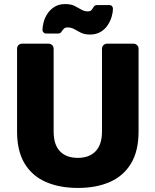

<svg xmlns="http://www.w3.org/2000/svg" viewBox="-20 -915 765 945"><path d="M364 10Q273 10 205.5 -19.5Q138 -49 101 -110.5Q64 -172 64 -267V-675Q64 -686 71 -693Q78 -700 89 -700H218Q229 -700 236.5 -693Q244 -686 244 -675V-268Q244 -203 275 -170.5Q306 -138 363 -138Q419 -138 450.5 -170.5Q482 -203 482 -268V-675Q482 -686 489.5 -693Q497 -700 507 -700H637Q647 -700 654.5 -693Q662 -686 662 -675V-267Q662 -172 625 -110.5Q588 -49 521 -19.5Q454 10 364 10ZM423 -745Q396 -745 378 -754Q360 -763 345.5 -771.5Q331 -780 313 -780Q300 -780 293.5 -773Q287 -766 282 -758Q277 -750 266 -750H206Q199 -750 194 -755.5Q189 -761 189 -767Q189 -783 194.5 -805Q200 -827 213.5 -847.5Q227 -868 248.5 -881.5Q270 -895 301 -895Q329 -895 347 -886Q365 -877 380 -868Q395 -859 412 -859Q426 -859 431.5 -867Q437 -875 442 -882.5Q447 -890 458 -890H518Q527 -890 531.5 -884.5Q536 -879 536 -872Q536 -856 530 -834.5Q524 -813 511 -792.5Q498 -772 476 -758.5Q454 -745 423 -745Z"/></svg>

Font: Rubik
Style: Bold
Weight: 700
Designer: Hubert and Fischer
Foundry: Hubert and Fischer
Version: Version 2.300;gftools[0.9.30]